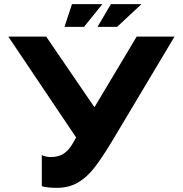

<svg xmlns="http://www.w3.org/2000/svg" viewBox="-20 -890 879 923"><path d="M253 13Q207 13 181 5V-144Q202 -135 224 -135Q260 -135 284 -150Q308 -165 327 -196L346 -229L20 -714H202L433 -376H435L637 -714H819L515 -205Q467 -126 431.5 -81Q396 -36 353 -11.5Q310 13 253 13ZM326 -870H472L384 -761H290ZM513 -870H660L543 -761H449Z"/></svg>

Font: Non Bureau Extended
Style: Bold
Weight: 700
Width: 7
Designer: Jona Saucedo
Foundry: Non Foundry
Version: Version 1.000; ttfautohint (v1.8.4)